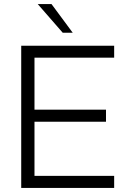

<svg xmlns="http://www.w3.org/2000/svg" viewBox="-20 -921 622 941"><path d="M539.5 0H84V-697H539.5V-638.5H149V-383.5H499.5V-324.5H149V-59H539.5ZM336.5 -760.5H287.5L165 -901H232.5Z"/></svg>

Font: Acari Sans Neue
Style: Regular
Weight: 400
Designer: Alfredo Marco Pradil (font), Cristiano Sobral (main changes)
Foundry: Hanken Design Co. (font), Cristiano Sobral (main changes)
Version: Version 2.459;March 19, 2022;FontCreator 14.0.0.2808 64-bit;